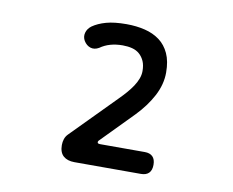

<svg xmlns="http://www.w3.org/2000/svg" viewBox="-57 -956 714 588"><g transform="rotate(10 300.0 -662.0)"><path d="M208 -440Q186 -440 173.5 -451Q161 -462 161 -485Q161 -495 164 -504Q167 -513 174 -520L309 -657Q320 -668 330 -679.5Q340 -691 348 -703Q356 -715 360.5 -727Q365 -739 365 -751Q365 -769 359.5 -781.5Q354 -794 344.5 -802.5Q335 -811 321.5 -814.5Q308 -818 292 -818Q271 -818 253.5 -813Q236 -808 222 -798Q208 -790 195.5 -794Q183 -798 175 -811Q168 -823 171.5 -836Q175 -849 187 -858Q204 -870 229 -877Q254 -884 292 -884Q323 -884 349.5 -877.5Q376 -871 395.5 -856.5Q415 -842 426 -818Q437 -794 437 -759Q437 -722 418 -686Q399 -650 367 -617L269 -517Q267 -514 268 -511Q269 -508 277 -508H415Q431 -508 439.5 -499.5Q448 -491 448 -474Q448 -457 439.5 -448.5Q431 -440 415 -440Z"/></g></svg>

Font: Maple Mono NF CN
Style: Regular
Weight: 400
Monospace: yes
Designer: subframe7536
Version: Version 7.000